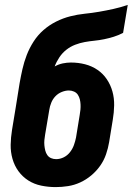

<svg xmlns="http://www.w3.org/2000/svg" viewBox="-20 -755 541 783"><path d="M207 8Q207 8 207 8Q207 8 207 8Q177 8 148 2Q119 -4 95.5 -19Q72 -34 55.5 -56.5Q39 -79 31 -107Q23 -135 23.5 -164.5Q24 -194 29 -225L44 -316Q48 -341 52 -366Q56 -391 60 -416Q65 -444 71.5 -473Q78 -502 89 -530.5Q100 -559 117 -585.5Q134 -612 157.5 -632.5Q181 -653 209 -667Q237 -681 266.5 -688.5Q296 -696 325.5 -699Q355 -702 384 -707Q413 -712 442.5 -718.5Q472 -725 501 -735L482 -621Q463 -611 443.5 -605Q424 -599 404.5 -595Q385 -591 365 -589Q345 -587 325.5 -583.5Q306 -580 286.5 -572.5Q267 -565 250.5 -552Q234 -539 222 -521Q210 -503 203 -484Q219 -493 236 -496.5Q253 -500 269 -500Q299 -500 326.5 -493Q354 -486 377 -470.5Q400 -455 415.5 -432Q431 -409 438.5 -382Q446 -355 445.5 -325.5Q445 -296 440 -267L425 -175Q421 -151 412.5 -126Q404 -101 388.5 -79Q373 -57 352 -39.5Q331 -22 307 -11Q283 0 257.5 4Q232 8 207 8ZM209 -106Q225 -106 240 -113.5Q255 -121 265.5 -134.5Q276 -148 281.5 -163.5Q287 -179 290 -194L305 -286Q307 -297 308 -307.5Q309 -318 308.5 -329Q308 -340 305.5 -350Q303 -360 297.5 -368.5Q292 -377 282 -381.5Q272 -386 261 -386Q247 -386 232 -380Q217 -374 206 -362.5Q195 -351 189 -336Q183 -321 181 -307L164 -206Q162 -195 161 -184Q160 -173 161 -162.5Q162 -152 164.5 -141.5Q167 -131 173 -122.5Q179 -114 188.5 -110Q198 -106 209 -106Z"/></svg>

Font: Iosevka SS04 Heavy
Style: Italic
Weight: 900
Italic angle: -9°
Monospace: yes
Designer: Belleve Invis
Foundry: Belleve Invis
Version: Version 19.0.0; ttfautohint (v1.8.4)